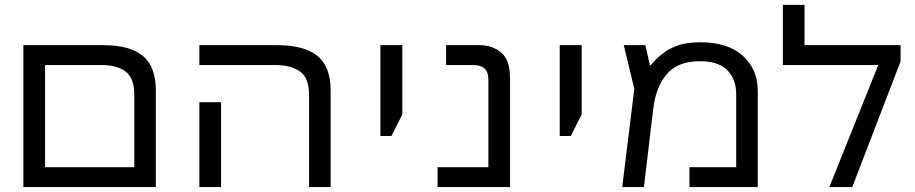

<svg xmlns="http://www.w3.org/2000/svg" viewBox="-20 -762 3726 782"><path d="M614.7 0H75.2V-578.1H399.9Q509.3 -578.1 562 -534.2Q614.7 -490.2 614.7 -393.6ZM163.6 -497.1V-81.1H526.9V-376Q526.9 -444.3 491.5 -470.7Q456.1 -497.1 393.6 -497.1Z M1326.7 0H1238.8V-376Q1238.8 -444.3 1202.1 -470.7Q1165.5 -497.1 1101.1 -497.1H792V-578.1H1107.4Q1219.2 -578.1 1272.9 -534.2Q1326.7 -490.2 1326.7 -393.6ZM880.4 0H792V-345.7H880.4Z M1574.2 -208H1529.3V-578.1H1618.7V-295.9Z M2057.1 0H1762.2V-81.1H1969.2V-434.6Q1969.2 -469.2 1953.4 -483.2Q1937.5 -497.1 1907.2 -497.1H1796.9V-578.1H1932.6Q1985.4 -578.1 2021.2 -548.1Q2057.1 -518.1 2057.1 -445.3Z M2304.7 -208H2259.8V-578.1H2349.1V-295.9Z M2832.5 -589.8Q2944.8 -589.8 3005.6 -534.7Q3066.4 -479.5 3066.4 -391.6V0H2788.1V-81.1H2978.5V-377.9Q2978.5 -439 2942.6 -475.8Q2906.7 -512.7 2830.6 -512.7Q2741.2 -512.7 2696.3 -460.7Q2651.4 -408.7 2640.6 -319.3L2602.5 0H2514.2L2563.5 -400.4L2520.5 -578.1H2608.4L2627 -496.1H2630.4Q2650.4 -520.5 2676.5 -542Q2702.6 -563.5 2740.2 -576.7Q2777.8 -589.8 2832.5 -589.8Z M3256.8 -742.2V-578.1H3647.9V-511.7L3451.2 0H3357.9L3557.1 -497.1H3168.5V-742.2Z"/></svg>

Font: Lunasima
Style: Regular
Weight: 400
Designer: The DocRepair Project, Monotype Design Team
Foundry: Google
Version: Version 2.009